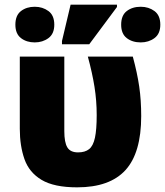

<svg xmlns="http://www.w3.org/2000/svg" viewBox="-20 -796 708 824"><path d="M311 8Q212 8 158.5 -24Q105 -56 85 -113Q65 -170 65 -243V-553H256V-233Q256 -185 269 -163.5Q282 -142 315 -142Q345 -142 362.5 -156Q380 -170 387.5 -205Q395 -240 395 -302Q395 -364 385.5 -423.5Q376 -483 357 -553H550Q569 -483 577.5 -424.5Q586 -366 586 -298Q586 -140 518.5 -66Q451 8 311 8ZM246 -606V-620L283 -776H482V-766L363 -606ZM129 -614Q94 -614 70 -632.5Q46 -651 46 -690Q46 -730 70 -748.5Q94 -767 129 -767Q163 -767 188 -748.5Q213 -730 213 -690Q213 -651 188 -632.5Q163 -614 129 -614ZM584 -614Q548 -614 524 -632.5Q500 -651 500 -690Q500 -730 524 -748.5Q548 -767 584 -767Q618 -767 643 -748.5Q668 -730 668 -690Q668 -651 643 -632.5Q618 -614 584 -614Z"/></svg>

Font: Noto Sans Black
Style: Regular
Weight: 900
Designer: Monotype Design Team
Foundry: Monotype Imaging Inc.
Version: Version 2.007